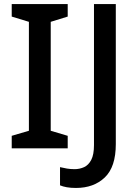

<svg xmlns="http://www.w3.org/2000/svg" viewBox="-20 -734 684 950"><path d="M315 0H38V-62L123 -87V-626L38 -652V-714H315V-652L231 -626V-87L315 -62ZM356 196Q330 196 310.5 192.5Q291 189 277 183V93Q293 97 311 100Q329 103 349 103Q374 103 396 93Q418 83 431.5 57Q445 31 445 -16V-714H553V-21Q553 92 498.5 144Q444 196 356 196Z"/></svg>

Font: Noto Sans Sinhala UI Medium
Style: Regular
Weight: 500
Designer: Jelle Bosma - Monotype Design Team
Foundry: Monotype Imaging Inc.
Version: Version 2.006; ttfautohint (v1.8.4.7-5d5b)